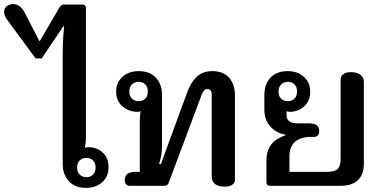

<svg xmlns="http://www.w3.org/2000/svg" viewBox="-80 -904 1865 934"><path d="M225 -106V-635Q225 -710 232 -776H228L123 -620H93L-46 -809Q-60 -829 -60 -845Q-60 -864 -47 -874Q-34 -884 -16 -884Q19 -884 41 -841L111 -705H114L210 -869Q218 -882 231 -882H322Q329 -882 333.5 -877.5Q338 -873 338 -866V-232Q338 -212 333 -185Q341 -188 349 -188Q391 -188 419.5 -162Q448 -136 448 -90Q448 -45 417 -17.5Q386 10 339 10Q285 10 255 -22.5Q225 -55 225 -106ZM385 -89Q385 -111 372.5 -123.5Q360 -136 341 -136Q321 -136 308 -123.5Q295 -111 295 -89Q295 -67 308 -54.5Q321 -42 341 -42Q360 -42 372.5 -54.5Q385 -67 385 -89Z M950 -44V-444Q950 -457 944.5 -464Q939 -471 929 -471Q919 -471 912 -463Q905 -455 899 -438L741 -16Q738 -8 733 -4Q728 0 720 0H550Q541 0 534 -7Q527 -14 527 -28Q527 -68 578 -68H600V-319Q600 -342 604 -363Q597 -360 588 -360Q547 -360 516 -386.5Q485 -413 485 -458Q485 -503 516 -530.5Q547 -558 594 -558Q649 -558 678.5 -526Q708 -494 708 -442V-200Q708 -170 705 -152Q702 -134 694 -106H703L828 -448Q847 -502 876.5 -530Q906 -558 953 -558Q1007 -558 1035 -525.5Q1063 -493 1063 -437V-31Q1063 -15 1050 -5.5Q1037 4 1013 4Q983 4 966.5 -8.5Q950 -21 950 -44ZM639 -459Q639 -481 626.5 -493.5Q614 -506 594 -506Q575 -506 562 -493.5Q549 -481 549 -459Q549 -436 562 -424Q575 -412 594 -412Q614 -412 626.5 -424Q639 -436 639 -459Z M1216 -17V-122Q1216 -217 1308 -245V-249Q1265 -256 1235.5 -288Q1206 -320 1206 -372V-442Q1206 -494 1235.5 -526Q1265 -558 1320 -558Q1367 -558 1398 -530.5Q1429 -503 1429 -458Q1429 -413 1399.5 -386.5Q1370 -360 1330 -360Q1323 -360 1314 -363V-343Q1314 -324 1327.5 -314Q1341 -304 1364 -304H1422Q1473 -304 1473 -267Q1473 -253 1466 -245.5Q1459 -238 1450 -238H1420Q1374 -234 1351 -210Q1328 -186 1328 -145V-68H1511Q1548 -68 1562.5 -82Q1577 -96 1577 -132V-517Q1577 -533 1590 -543Q1603 -553 1627 -553Q1657 -553 1673.5 -540.5Q1690 -528 1690 -505V-108Q1690 -55 1661 -27.5Q1632 0 1575 0H1233Q1225 0 1220.5 -4.5Q1216 -9 1216 -17ZM1365 -459Q1365 -481 1352.5 -493.5Q1340 -506 1321 -506Q1301 -506 1288 -493.5Q1275 -481 1275 -459Q1275 -436 1287.5 -424Q1300 -412 1321 -412Q1340 -412 1352.5 -424Q1365 -436 1365 -459Z"/></svg>

Font: Maitree SemiBold
Style: Regular
Weight: 600
Designer: CadsonDemak Team
Foundry: CadsonDemak
Version: Version 1.001